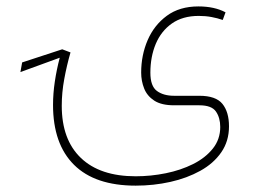

<svg xmlns="http://www.w3.org/2000/svg" viewBox="-20 -335 799 601"><path d="M43.9 -109.4 49.3 -139.6 174.8 -180.7 200.7 -170.9Q189 -130.4 181.2 -87.9Q173.3 -45.4 173.3 -3.9Q173.3 102.1 233.2 159.4Q293 216.8 404.8 216.8Q452.1 216.8 499 207.3Q545.9 197.8 584.5 178.5Q623 159.2 646.2 130.1Q669.4 101.1 669.4 62.5Q669.4 33.7 656 14.2Q642.6 -5.4 604 -5.4H524.9Q485.4 -5.4 462.9 -20Q440.4 -34.7 431.2 -58.1Q421.9 -81.5 421.9 -107.9Q421.9 -162.1 442.1 -209.2Q462.4 -256.3 502.2 -285.6Q542 -314.9 601.1 -314.9Q651.4 -314.9 686 -296.4L677.2 -272.5Q660.6 -278.3 642.1 -281.7Q623.5 -285.2 602.1 -285.2Q551.8 -285.2 518.1 -261.5Q484.4 -237.8 467.5 -197.5Q450.7 -157.2 450.7 -107.4Q450.7 -65.4 471.2 -50.3Q491.7 -35.2 524.9 -35.2H604Q655.8 -35.2 676.3 -9.8Q696.8 15.6 696.8 60.5Q696.8 106.9 672.6 141.8Q648.4 176.8 606.9 199.7Q565.4 222.7 513.2 234.4Q460.9 246.1 404.8 246.1Q277.3 246.1 211.7 180.9Q146 115.7 146 -6.8Q146 -42 151.6 -79.6Q157.2 -117.2 167 -154.3Z"/></svg>

Font: Vazirmatn UI FD Thin
Style: Regular
Weight: 100
Designer: Saber Rastikerdar
Foundry: Saber Rastikerdar
Version: Version 33.003